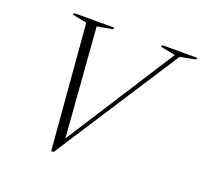

<svg xmlns="http://www.w3.org/2000/svg" viewBox="-124 -847 1051 998"><g transform="rotate(20 402.0 -347.5)"><path d="M198.5 -679.5 119 -695 122 -705H344.5L341 -695L256 -680L303.5 -61H292L688.5 -679L607 -695L610 -705H804.5L801.5 -695L715 -678.5L269 10H255.5Z"/></g></svg>

Font: Newsreader 60pt Light
Style: Italic
Weight: 300
Italic angle: -17°
Designer: Hugues Gentile
Foundry: Production Type
Version: Version 1.003